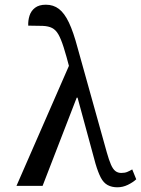

<svg xmlns="http://www.w3.org/2000/svg" viewBox="-20 -790 599 816"><path d="M479 6Q455 6 437.5 -3.5Q420 -13 408.5 -35Q397 -57 386 -94L277 -495Q262 -553 250.5 -589Q239 -625 228 -644Q217 -663 201.5 -671Q186 -679 161.5 -680Q137 -681 100 -681Q99 -703 105.5 -723.5Q112 -744 129 -757Q146 -770 175 -770Q207 -770 230.5 -752Q254 -734 273 -694Q292 -654 310 -586L434 -142Q443 -110 451.5 -90.5Q460 -71 470.5 -63Q481 -55 495 -55Q510 -55 520 -59Q530 -63 542 -70L559 -28Q545 -15 523.5 -4.5Q502 6 479 6ZM50 0 279 -524 313 -375H306L161 0Z"/></svg>

Font: Noto Serif SemiCondensed
Style: Regular
Weight: 400
Width: 4
Designer: Monotype Design Team
Foundry: Monotype Imaging Inc.
Version: Version 2.013